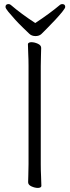

<svg xmlns="http://www.w3.org/2000/svg" viewBox="-20 -912 344 942"><path d="M153 -799Q188 -822 218 -844Q248 -866 273 -887Q278 -892 285 -892Q300 -892 300 -878Q300 -872 285.5 -854Q271 -836 250.5 -814Q230 -792 211 -773Q192 -754 183 -745Q172 -735 154 -735Q135 -735 123 -747Q113 -757 93.5 -775.5Q74 -794 54.5 -815.5Q35 -837 21 -854Q7 -871 7 -878Q7 -892 22 -892Q29 -892 34 -887Q84 -844 153 -799ZM120 -589Q120 -620 118.5 -649Q117 -678 117 -695Q117 -700 122 -702.5Q127 -705 134 -705Q149 -705 165.5 -697.5Q182 -690 182 -677Q182 -665 181 -639.5Q180 -614 180 -588V-106Q180 -75 181.5 -46Q183 -17 183 0Q183 5 178 7.5Q173 10 166 10Q151 10 134.5 2.5Q118 -5 118 -18Q118 -30 119 -55.5Q120 -81 120 -107Z"/></svg>

Font: Moon Stars Kai T HW Light
Style: Regular
Weight: 300
Designer: GuiWonder
Version: Version 1.101